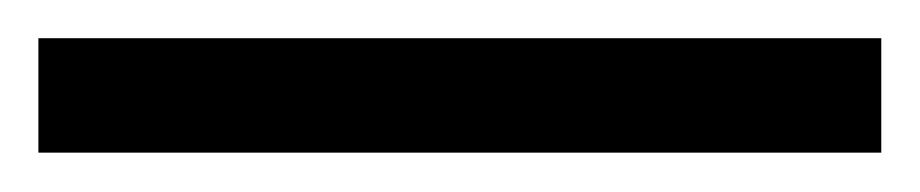

<svg xmlns="http://www.w3.org/2000/svg" viewBox="-22 67 479 100"><path d="M437 146.5H-2V86.9H437Z"/></svg>

Font: Open Sans SemiCondensed
Style: Regular
Weight: 400
Width: 4
Designer: Monotype Design Team
Foundry: Monotype Imaging Inc.
Version: Version 3.000